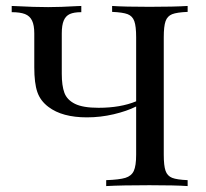

<svg xmlns="http://www.w3.org/2000/svg" viewBox="-20 -628 696 648"><path d="M532.7 -502V-106Q532.7 -68.4 538.8 -51.3Q544.9 -34.2 561 -27.8Q577.1 -21.5 613.3 -20V0Q571.8 -2.9 484.4 -2.9Q391.1 -2.9 338.4 0V-20Q382.8 -21.5 403.3 -27.8Q423.8 -34.2 431.6 -51.3Q439.5 -68.4 439.5 -106V-268.6Q408.2 -252.9 363.8 -242.4Q319.3 -231.9 273.4 -231.9Q189.9 -231.9 143.6 -267.1Q116.2 -287.6 106 -317.4Q95.7 -347.2 95.7 -400.9V-515.1Q95.7 -543 88.1 -558.6Q80.6 -574.2 64.2 -580.6Q47.9 -586.9 19.5 -586.9V-607.9L32.7 -607.4Q95.2 -604 142.6 -604Q183.6 -604 240.7 -607.4L254.4 -607.9V-586.9Q229.5 -586.9 215.6 -580.6Q201.7 -574.2 195.1 -558.6Q188.5 -543 188.5 -515.1V-378.9Q188.5 -338.9 197.3 -314.9Q206.1 -291 232.9 -277.6Q259.8 -264.2 312.5 -264.2Q386.7 -264.2 439.5 -286.1V-502Q439.5 -539.6 433.3 -556.6Q427.2 -573.7 410.9 -580.1Q394.5 -586.4 358.4 -587.9V-607.9Q400.9 -605 484.4 -605Q567.4 -605 613.3 -607.9V-587.9Q577.1 -586.4 561 -580.1Q544.9 -573.7 538.8 -556.6Q532.7 -539.6 532.7 -502Z"/></svg>

Font: Playfair Display SC
Style: Regular
Weight: 400
Designer: Claus Eggers Sørensen
Foundry: Claus Eggers Sørensen
Version: Version 1.004;PS 001.004;hotconv 1.0.70;makeotf.lib2.5.58329